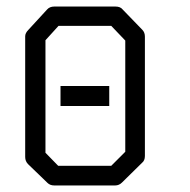

<svg xmlns="http://www.w3.org/2000/svg" viewBox="-20 -617 580 587"><path d="M119 -494V-150L158 -110H320L363 -153V-493L320 -538H159ZM67 -526 124 -588Q132 -597 146 -597H333Q348 -597 355 -588L415 -526Q423 -518 423 -505V-140Q423 -126 414 -119L353 -59Q344 -50 332 -50H146Q133 -50 125 -58L66 -115Q57 -124 57 -137V-506Q57 -516 67 -526ZM165 -354H314V-293H165Z"/></svg>

Font: 3270 Nerd Font Mono
Style: Regular
Weight: 400
Monospace: yes
Version: Version 3.0.1;Nerd Fonts 3.0.0